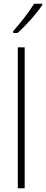

<svg xmlns="http://www.w3.org/2000/svg" viewBox="-20 -1108 248 1035"><path d="M208 -1081V-1088H164C134 -1040 94 -989 51 -940V-930H74C118 -968 177 -1034 208 -1081ZM113 -93V-853H76V-93Z"/></svg>

Font: Noto Sans Kannada UI Condensed ExtraLight
Style: Regular
Weight: 200
Width: 3
Designer: Jelle Bosma - Monotype Design Team
Foundry: Monotype Imaging Inc.
Version: Version 2.005